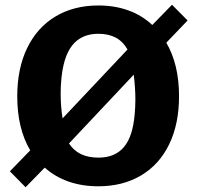

<svg xmlns="http://www.w3.org/2000/svg" viewBox="-20 -773 833 807"><path d="M21.5 -53 107 -141Q52.5 -233 52.5 -368Q52.5 -485 94.2 -571.2Q136 -657.5 213.2 -703.8Q290.5 -750 393.5 -750Q462.5 -750 519.8 -729.2Q577 -708.5 620 -668L703 -753L768.5 -687L679 -593.5Q732.5 -502.5 732.5 -368.5Q732.5 -252 691.2 -166.8Q650 -81.5 573.2 -35.8Q496.5 10 393 10Q324.5 10 267.8 -10Q211 -30 168 -68.5L87.5 14ZM235 -378Q235 -325.5 243 -275.5L516 -565Q496.5 -599 466.2 -615Q436 -631 393.5 -631Q322 -631 283.2 -581.8Q244.5 -532.5 237 -429.5Q235 -407 235 -378ZM394 -110.5Q463 -110.5 500.5 -154.5Q538 -198.5 546 -292Q549 -323 549 -354.5Q549 -403 542 -459L270 -170Q290 -139.5 320.8 -125Q351.5 -110.5 394 -110.5Z"/></svg>

Font: 1883 Sans
Style: Bold
Weight: 700
Designer: 1883 Sans project is a fork of Public Sans.
Version: Version 1.009